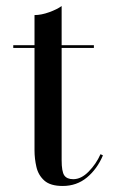

<svg xmlns="http://www.w3.org/2000/svg" viewBox="-20 -610 378 637"><path d="M321.5 -94.5Q302.5 -49.5 268.5 -21.2Q234.5 7 188 7Q147 7 127 -11Q107 -29 100.8 -56.2Q94.5 -83.5 94.5 -111V-451H24V-460H94.5V-560Q117 -560 143.2 -569.5Q169.5 -579 184.5 -590V-460H291.5V-451H184.5V-78.5Q184.5 -41 193.2 -28.2Q202 -15.5 223 -15.5Q249.5 -15.5 274.2 -40.8Q299 -66 313.5 -98.5Z"/></svg>

Font: Bodoni* 24pt
Style: Regular
Weight: 400
Version: Version 2.3